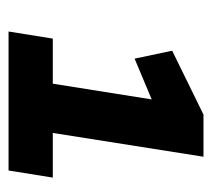

<svg xmlns="http://www.w3.org/2000/svg" viewBox="-44 -702 507 460"><g transform="rotate(90 210.0 -471.5)"><path d="M55 -238 72 -344H180L218 -583L244 -592L120 -540L101 -630L254 -705H355L298 -344H405L388 -238Z"/></g></svg>

Font: Nunito Sans 7pt Condensed Black
Style: Italic
Weight: 900
Width: 3
Italic angle: -9°
Designer: Vernon Adams
Foundry: Vernon Adams
Version: Version 3.101;gftools[0.9.27]